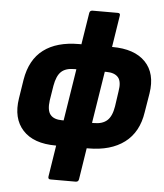

<svg xmlns="http://www.w3.org/2000/svg" viewBox="-58 -734 831 970"><g transform="rotate(5 357.5 -249.0)"><path d="M246 12Q133 12 78.5 -47.5Q24 -107 40 -209L55 -305Q72 -408 139 -458.5Q206 -509 319 -509H487Q600 -509 655.5 -451.5Q711 -394 695 -292L679 -195Q664 -93 594.5 -40.5Q525 12 411 12ZM266 -118H429Q472 -118 495.5 -139.5Q519 -161 527 -211L538 -287Q547 -338 528.5 -359.5Q510 -381 468 -381H305Q262 -381 239.5 -360Q217 -339 208 -288L196 -213Q189 -162 207 -140Q225 -118 266 -118ZM234 185Q221 185 223 171L254 -26L267 -70L323 -424L325 -474L356 -669Q358 -683 372 -683H500Q514 -683 511 -669L480 -471L467 -423L411 -70L409 -27L378 171Q376 185 362 185Z"/></g></svg>

Font: Sofia Sans Black
Style: Italic
Weight: 900
Italic angle: -9°
Version: Version 4.100-B